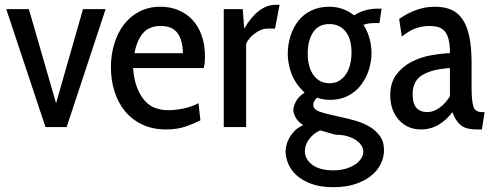

<svg xmlns="http://www.w3.org/2000/svg" viewBox="-20 -528 2052 798"><path d="M257 0 419 -490H325L213 -99L100 -490H6L169 0Z M533 -245H827C829 -253.7 830.3 -262 831 -270C831.7 -278 832 -285.7 832 -293C832 -325.7 827.3 -355 818 -381C808.7 -407 795.8 -428.7 779.5 -446C763.2 -463.3 743.7 -476.7 721 -486C698.3 -495.3 673.7 -500 647 -500C614.3 -500 585.2 -493.3 559.5 -480C533.8 -466.7 512.3 -448.7 495 -426C477.7 -403.3 464.3 -376.7 455 -346C445.7 -315.3 441 -283 441 -249C441 -213.7 445.8 -180.3 455.5 -149C465.2 -117.7 479.7 -90.2 499 -66.5C518.3 -42.8 542.3 -24.2 571 -10.5C599.7 3.2 633 10 671 10C701.7 10 728.8 5.8 752.5 -2.5C776.2 -10.8 796.3 -19.3 813 -28L805 -99C786.3 -89 765.5 -81.7 742.5 -77C719.5 -72.3 698.3 -70 679 -70C661.7 -70 644.8 -72.7 628.5 -78C612.2 -83.3 597.5 -92.8 584.5 -106.5C571.5 -120.2 560.3 -138.2 551 -160.5C541.7 -182.8 535.7 -211 533 -245ZM648 -420C680.7 -420 704.2 -409.8 718.5 -389.5C732.8 -369.2 740 -341.7 740 -307H539C545.7 -343 557.5 -370.8 574.5 -390.5C591.5 -410.2 616 -420 648 -420Z M1123 -409 1142 -508H1126C1077.3 -508 1033.7 -475 995 -409L989 -490H910V0H1003V-346C1006.3 -354 1011.2 -361.7 1017.5 -369C1023.8 -376.3 1031 -383 1039 -389C1047 -395 1055.5 -399.8 1064.5 -403.5C1073.5 -407.2 1082.3 -409 1091 -409Z M1366 250C1400 250 1430.2 245.7 1456.5 237C1482.8 228.3 1504.8 216.8 1522.5 202.5C1540.2 188.2 1553.5 171.8 1562.5 153.5C1571.5 135.2 1576 116 1576 96C1576 72 1570 52 1558 36C1546 20 1531.2 7 1513.5 -3C1495.8 -13 1477 -20.8 1457 -26.5C1437 -32.2 1419 -36.7 1403 -40C1359 -49.3 1327.8 -57.2 1309.5 -63.5C1291.2 -69.8 1282 -79.3 1282 -92C1282 -98 1283.5 -103.5 1286.5 -108.5C1289.5 -113.5 1293.3 -118 1298 -122C1314.7 -116 1332.7 -113 1352 -113C1380 -113 1404.7 -118.5 1426 -129.5C1447.3 -140.5 1465.2 -155.2 1479.5 -173.5C1493.8 -191.8 1504.8 -212.7 1512.5 -236C1520.2 -259.3 1524 -283.3 1524 -308C1524 -326 1521.7 -344.7 1517 -364C1512.3 -383.3 1503.7 -403.7 1491 -425C1498.3 -427.7 1505.8 -429.5 1513.5 -430.5C1521.2 -431.5 1526.7 -432 1530 -432H1557L1566 -492H1550C1529.3 -492 1510.7 -489.3 1494 -484C1477.3 -478.7 1463.3 -472 1452 -464C1422 -488 1387.7 -500 1349 -500C1321 -500 1296.2 -494.8 1274.5 -484.5C1252.8 -474.2 1234.8 -460 1220.5 -442C1206.2 -424 1195.2 -403 1187.5 -379C1179.8 -355 1176 -329.7 1176 -303C1176 -277.7 1181 -251 1191 -223C1201 -195 1219.3 -168.3 1246 -143C1228 -131.7 1215.7 -118.8 1209 -104.5C1202.3 -90.2 1199 -78.7 1199 -70C1199 -62.7 1202 -53 1208 -41C1214 -29 1224.7 -18 1240 -8C1225.3 -1.3 1213.3 6.8 1204 16.5C1194.7 26.2 1187.2 36.3 1181.5 47C1175.8 57.7 1172 67.8 1170 77.5C1168 87.2 1167 95.3 1167 102C1167 118 1170.7 134.8 1178 152.5C1185.3 170.2 1196.8 186.2 1212.5 200.5C1228.2 214.8 1248.7 226.7 1274 236C1299.3 245.3 1330 250 1366 250ZM1349 -428C1377 -428 1399.3 -417.8 1416 -397.5C1432.7 -377.2 1441 -347.7 1441 -309C1441 -291 1439 -274.3 1435 -259C1431 -243.7 1425.2 -230.3 1417.5 -219C1409.8 -207.7 1400.3 -198.7 1389 -192C1377.7 -185.3 1364.7 -182 1350 -182C1322 -182 1299.8 -193 1283.5 -215C1267.2 -237 1259 -267.3 1259 -306C1259 -342 1266.5 -371.3 1281.5 -394C1296.5 -416.7 1319 -428 1349 -428ZM1377 32C1393.7 32 1409 34 1423 38C1437 42 1449 47.3 1459 54C1469 60.7 1476.7 68.2 1482 76.5C1487.3 84.8 1490 93.3 1490 102C1490 111.3 1487.2 120.7 1481.5 130C1475.8 139.3 1467.7 147.7 1457 155C1446.3 162.3 1433.3 168.3 1418 173C1402.7 177.7 1385.3 180 1366 180C1328 180 1298.7 172.3 1278 157C1257.3 141.7 1247 122.7 1247 100C1247 82.7 1253.2 65.8 1265.5 49.5C1277.8 33.2 1293 21.3 1311 14C1314.3 14.7 1319.3 16 1326 18L1346.5 24L1365.5 29.5C1371.2 31.2 1375 32 1377 32Z M1983 10 1994 -62H1983C1963.7 -62 1951.7 -70.3 1947 -87C1942.3 -103.7 1940 -129.7 1940 -165V-265C1940 -309 1936.8 -346 1930.5 -376C1924.2 -406 1914.7 -430.2 1902 -448.5C1889.3 -466.8 1873.5 -480 1854.5 -488C1835.5 -496 1813.3 -500 1788 -500C1760 -500 1733.5 -495.3 1708.5 -486C1683.5 -476.7 1660.3 -464.3 1639 -449L1650 -376C1672.7 -394 1693 -405.8 1711 -411.5C1729 -417.2 1746.7 -420 1764 -420C1778 -420 1790.3 -418.5 1801 -415.5C1811.7 -412.5 1820.7 -406.8 1828 -398.5C1835.3 -390.2 1840.8 -378.7 1844.5 -364C1848.2 -349.3 1850 -330.3 1850 -307C1826 -306.3 1799.5 -303.3 1770.5 -298C1741.5 -292.7 1714.5 -283.5 1689.5 -270.5C1664.5 -257.5 1643.7 -239.8 1627 -217.5C1610.3 -195.2 1602 -166.7 1602 -132C1602 -90.7 1613.8 -56.7 1637.5 -30C1661.2 -3.3 1692 10 1730 10C1756.7 10 1781.2 3.3 1803.5 -10C1825.8 -23.3 1844.7 -40.7 1860 -62C1868.7 -38.7 1880 -20.8 1894 -8.5C1908 3.8 1931 10 1963 10ZM1850 -245V-128C1838 -108 1823.5 -92 1806.5 -80C1789.5 -68 1773 -62 1757 -62C1737 -62 1721.7 -67.8 1711 -79.5C1700.3 -91.2 1695 -110.3 1695 -137C1695 -173.7 1708.7 -200.2 1736 -216.5C1763.3 -232.8 1801.3 -242.3 1850 -245Z"/></svg>

Font: Cabin Condensed
Style: Regular
Weight: 400
Designer: Pablo Impallari
Foundry: Pablo Impallari. www.impallari.com Igino Marini. www.ikern.com
Version: Version 1.006